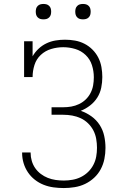

<svg xmlns="http://www.w3.org/2000/svg" viewBox="-20 -944 640 972"><path d="M303 8Q277 8 251 4.5Q225 1 201 -8.5Q177 -18 156.5 -34Q136 -50 121.5 -71.5Q107 -93 99.5 -118Q92 -143 92 -169Q92 -170 92 -170.5Q92 -171 92 -172H135Q135 -171 135 -170.5Q135 -170 135 -170Q135 -149 141 -129Q147 -109 158.5 -92.5Q170 -76 186.5 -63.5Q203 -51 222 -43.5Q241 -36 261.5 -33Q282 -30 303 -30Q325 -30 347.5 -34Q370 -38 390 -48Q410 -58 426 -73.5Q442 -89 452.5 -109Q463 -129 467 -151Q471 -173 471 -196Q471 -218 467 -241Q463 -264 452.5 -284Q442 -304 425.5 -320Q409 -336 388.5 -345.5Q368 -355 345.5 -359Q323 -363 300 -363H241V-401H300Q321 -401 341 -404.5Q361 -408 380 -417Q399 -426 414 -440.5Q429 -455 438.5 -473.5Q448 -492 451.5 -512Q455 -532 455 -553Q455 -584 445.5 -614Q436 -644 413.5 -665.5Q391 -687 361 -696Q331 -705 300 -705Q269 -705 239 -696Q209 -687 186.5 -666Q164 -645 154.5 -615Q145 -585 145 -554H102V-735H145V-659Q157 -680 175 -697Q193 -714 215 -724.5Q237 -735 261 -739Q285 -743 309 -743Q335 -743 360 -738.5Q385 -734 407.5 -722.5Q430 -711 448 -693Q466 -675 477.5 -652.5Q489 -630 493.5 -604.5Q498 -579 498 -554Q498 -527 492.5 -500Q487 -473 472.5 -450Q458 -427 436 -410Q414 -393 389 -383Q418 -373 443 -355Q468 -337 484.5 -311.5Q501 -286 507.5 -256Q514 -226 514 -195Q514 -167 508.5 -139.5Q503 -112 490 -87.5Q477 -63 456.5 -44Q436 -25 411 -13Q386 -1 358 3.5Q330 8 303 8ZM400 -846Q392 -846 384.5 -848Q377 -850 371 -856Q365 -862 363 -869.5Q361 -877 361 -885Q361 -893 363 -900.5Q365 -908 371 -914Q377 -920 384.5 -922Q392 -924 400 -924Q408 -924 415.5 -922Q423 -920 429 -914Q435 -908 437 -900.5Q439 -893 439 -885Q439 -877 437 -869.5Q435 -862 429 -856Q423 -850 415.5 -848Q408 -846 400 -846ZM200 -846Q192 -846 184.5 -848Q177 -850 171 -856Q165 -862 163 -869.5Q161 -877 161 -885Q161 -893 163 -900.5Q165 -908 171 -914Q177 -920 184.5 -922Q192 -924 200 -924Q208 -924 215.5 -922Q223 -920 229 -914Q235 -908 237 -900.5Q239 -893 239 -885Q239 -877 237 -869.5Q235 -862 229 -856Q223 -850 215.5 -848Q208 -846 200 -846Z"/></svg>

Font: Iosevka Slab XLtEx
Style: Regular
Weight: 200
Width: 7
Monospace: yes
Designer: Belleve Invis
Foundry: Belleve Invis
Version: Version 11.1.0; ttfautohint (v1.8.3)